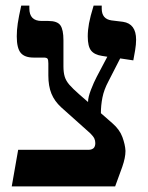

<svg xmlns="http://www.w3.org/2000/svg" viewBox="-20 -667 530 687"><path d="M22 0 45 -131H297Q308 -131 315 -137Q321 -143 321 -155Q321 -164 317.5 -171.5Q314 -179 303 -190L199 -283Q175 -305 164 -332Q153 -359 153 -397V-440Q153 -453 150 -457Q147 -461 136 -461H100Q68 -461 54 -478Q40 -495 40 -537Q40 -559 43.5 -583Q47 -607 56 -647H85V-637Q85 -592 129 -592H153Q185 -592 196 -576.5Q207 -561 207 -523V-430Q207 -408 211.5 -393Q216 -378 228 -364Q240 -350 264 -329L295 -302Q295 -319 305.5 -346Q316 -373 326 -392L364 -464L345 -467Q318 -471 306 -486Q294 -501 294 -537Q294 -559 298.5 -583.5Q303 -608 315 -647H344V-636Q344 -599 379 -594L420 -589Q467 -582 467 -525Q467 -508 463.5 -487Q460 -466 457 -451L410 -458L368 -376Q352 -346 346.5 -318Q341 -290 341 -262L381 -227Q408 -204 418 -176.5Q428 -149 429 -127Q429 -103 417.5 -70Q406 -37 392 0Z"/></svg>

Font: Noto Serif Hebrew SemiCondensed SemiBold
Style: Regular
Weight: 600
Width: 4
Designer: Monotype Design Team
Foundry: Monotype Imaging Inc.
Version: Version 2.004; ttfautohint (v1.8.4.7-5d5b)